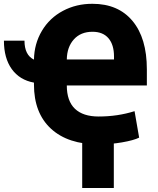

<svg xmlns="http://www.w3.org/2000/svg" viewBox="-59 -740 824 999"><path d="M454.1 11.2Q294.9 11.2 206.3 -70.3Q117.7 -151.9 117.7 -300.3V-310.1Q43 -323.7 2.2 -380.6Q-38.6 -437.5 -38.6 -528.3H68.4Q68.4 -453.6 117.7 -429.7Q119.1 -512.2 158.9 -579.3Q198.7 -646.5 268.6 -683.6Q338.4 -720.7 422.4 -720.2Q556.2 -720.2 630.6 -630.9Q705.1 -541.5 705.1 -379.4V-295.4H288.6Q288.6 -214.4 330.8 -174.1Q373 -133.8 454.1 -133.8Q553.2 -133.8 641.1 -161.6L665 -23.9Q636.7 -9.8 576.2 0.7Q515.6 11.2 454.1 11.2ZM422.4 -574.7Q360.8 -574.7 325.2 -534.9Q289.6 -495.1 288.6 -430.7H534.2V-445.8Q534.2 -507.3 505.4 -541Q476.6 -574.7 422.4 -574.7ZM533.2 238.3H368.7V-44.4H533.2Z"/></svg>

Font: Sadagaat-English
Style: Regular
Weight: 900
Designer: Ahmed alsheikh
Foundry: Ahmed alsheikh Design
Version: Version 2.137;January 17, 2018;FontCreator 11.0.0.2408 64-bi